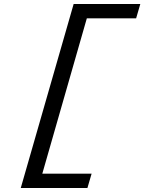

<svg xmlns="http://www.w3.org/2000/svg" viewBox="-20 -807 723 962"><path d="M418 135H84L349 -787H683L662 -715H415L192 63H439Z"/></svg>

Font: Intel One Mono
Style: Italic
Weight: 400
Italic angle: -16°
Monospace: yes
Designer: Fred Shallcrass
Foundry: Frere-Jones Type LLC
Version: Version 1.400;hotconv 1.1.0;makeotfexe 2.6.0;FJTRelease1.4